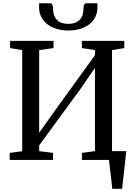

<svg xmlns="http://www.w3.org/2000/svg" viewBox="-20 -998 840 1198"><path d="M223.5 -955 224 -966.5Q224.5 -970.5 224.5 -977.5H294.5Q311.5 -977.5 311.5 -938Q311.5 -897.5 335.8 -873.2Q360 -849 406 -849Q451.5 -849 476 -873.2Q500.5 -897.5 500.5 -938Q500.5 -977.5 517 -977.5H587.5Q588.5 -963.5 588.5 -955Q588.5 -908 564.5 -874.8Q540.5 -841.5 499 -824.5Q457.5 -807.5 406 -807.5Q355.5 -807.5 314 -824.5Q272.5 -841.5 248 -875Q223.5 -908.5 223.5 -955ZM679 -55H768L758.5 31Q748.5 128 742 180H680.5Q676.5 135 667.5 64.5L660 0H491V-44L572.5 -55V-574.5L482.5 -443.5L224.5 -91V-55L311 -44V0H40.5V-44L118.5 -54.5V-685.5L43 -698V-743H314V-698L224.5 -685.5V-169.5L323.5 -309L572.5 -653.5V-685.5L491 -698V-743H755.5V-698L679 -685.5Z"/></svg>

Font: Merriweather 12pt
Style: Regular
Weight: 400
Designer: Eben Sorkin
Foundry: Eben Sorkin
Version: Version 2.100